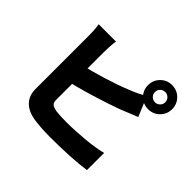

<svg xmlns="http://www.w3.org/2000/svg" viewBox="-199 -1092 1397 1397"><g transform="rotate(45 500.0 -393.0)"><path d="M835 -664Q857 -664 872.5 -679.5Q888 -695 888 -717Q888 -739 872.5 -754.5Q857 -770 835 -770Q813 -770 797.5 -754.5Q782 -739 782 -717Q782 -695 797.5 -679.5Q813 -664 835 -664ZM835 -841Q887 -841 923 -805Q959 -769 959 -717Q959 -665 923 -629Q887 -593 835 -593Q783 -593 747 -629Q711 -665 711 -717Q711 -769 747 -805Q783 -841 835 -841ZM314 -659V-606V-520V-418V-315V-226V-168Q314 -140 328 -128.5Q342 -117 376 -111Q412 -106 482 -106Q571 -106 671 -115.5Q771 -125 834 -142V35Q692 55 472 55Q374 55 299 43Q229 30 190.5 -11Q152 -52 152 -118V-196V-299V-411V-517V-605V-659Q152 -733 144 -776H322Q318 -753 316 -719Q314 -685 314 -659ZM640 -596Q703 -620 761 -655L825 -502L757 -475Q762 -477 696 -450Q605 -416 477 -377.5Q349 -339 244 -316L243 -474Q342 -496 449.5 -529Q557 -562 640 -596Z"/></g></svg>

Font: Merged Yaku Han JP Black
Style: Regular
Weight: 900
Designer: Ryoko NISHIZUKA 西塚涼子 (kana, bopomofo & ideographs); Paul D. Hunt (Latin, Greek & Cyrillic); Sandoll Communications 산돌커뮤니
Foundry: Adobe
Version: Version 2.004